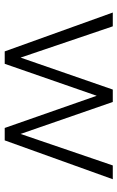

<svg xmlns="http://www.w3.org/2000/svg" viewBox="142 -652 510 835"><g transform="rotate(90 397.5 -235.0)"><path d="M537 0 397 -400 258 0H204L35 -470H95L231 -69L370 -470H424L563 -69L700 -470H760L591 0Z"/></g></svg>

Font: Celebes Light
Style: Regular
Weight: 300
Designer: Anugrah Pasau
Foundry: Lafontype
Version: Version 1.000; ttfautohint (v1.8.4)